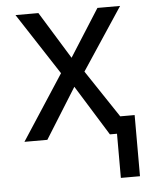

<svg xmlns="http://www.w3.org/2000/svg" viewBox="-52 -579 634 810"><g transform="rotate(-5 265.0 -174.5)"><path d="M35 0H132L265 -213L397 0H427V187H508V-72H447L313 -273L487 -536H391L264 -336L141 -536H44L214 -275Z"/></g></svg>

Font: Noto Sans Mono Condensed
Style: Regular
Weight: 400
Width: 3
Designer: Monotype Design Team
Foundry: Monotype Imaging Inc.
Version: Version 2.014